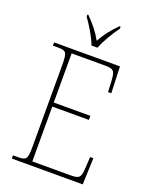

<svg xmlns="http://www.w3.org/2000/svg" viewBox="-169 -1020 872 1109"><g transform="rotate(20 267.5 -465.5)"><path d="M254 -771H291C308 -816 346 -880 375 -918V-931H368C323 -885 300 -855 273 -807C246 -855 222 -885 177 -931H171V-918C199 -880 238 -816 254 -771ZM45 0H481L487 -163H467L463 -94C459 -37 454 -25 398 -25H162V-362H387V-387H162V-689H366C424 -689 429 -678 433 -613L436 -551H456L450 -714H45V-694H78C128 -694 134 -683 134 -606V-108C134 -31 128 -20 78 -20H45Z"/></g></svg>

Font: Noto Serif Armenian SemiCondensed Thin
Style: Regular
Weight: 100
Width: 4
Designer: Monotype Design Team
Foundry: Monotype Imaging Inc.
Version: Version 2.008